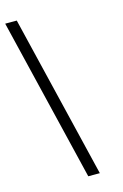

<svg xmlns="http://www.w3.org/2000/svg" viewBox="-154 -807 585 914"><g transform="rotate(-15 139.0 -350.0)"><path d="M-31 -752H26L220 52H163Z"/></g></svg>

Font: Pathway Extreme 28pt Light
Style: Regular
Weight: 300
Designer: Eduardo Rodriguez Tunni
Foundry: Eduardo Rodriguez Tunni
Version: Version 1.001;gftools[0.9.26]